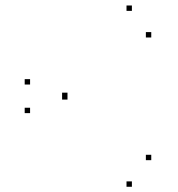

<svg xmlns="http://www.w3.org/2000/svg" viewBox="-20 -691 660 713"><path d="M91.7 -377.1V-397.1H71.7V-377.1ZM91.7 -270.9V-290.9H71.7V-270.9ZM469.8 2.6V-17.4H449.8V2.6ZM541.7 -96.2V-116.2H521.7V-96.2ZM230.6 -321.2V-341.2H210.6V-321.2ZM230.6 -326.9V-346.9H210.6V-326.9ZM541.7 -551.8V-571.8H521.7V-551.8ZM469.8 -650.6V-670.6H449.8V-650.6Z"/></svg>

Font: Monaspace Xenon Dots Var
Style: Regular
Weight: 400
Designer: Riley Cran and the Lettermatic Team
Version: Version 1.100 (Monaspace Xenon Dots)